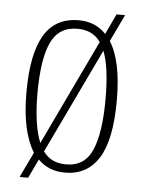

<svg xmlns="http://www.w3.org/2000/svg" viewBox="-48 -615 516 694"><g transform="rotate(5 210.5 -268.0)"><path d="M93 -52Q71 -87 59 -140Q47 -193 47 -267Q47 -406 87.5 -474.5Q128 -543 213 -543Q274 -543 312 -502L347 -576H378L331 -478Q375 -409 375 -267Q375 -123 333 -56.5Q291 10 211 10Q151 10 113 -29L80 40H49ZM295 -471Q267 -512 211 -512Q143 -512 115 -451Q87 -390 87 -267Q87 -210 93.5 -165Q100 -120 113 -89ZM212 -20Q280 -20 307 -83Q334 -146 334 -267Q334 -324 328.5 -367Q323 -410 311 -441L129 -60Q157 -20 212 -20Z"/></g></svg>

Font: Noto Serif Bengali ExtraCondensed ExtraLight
Style: Regular
Weight: 200
Width: 2
Designer: Juan Bruce, Universal Thirst, Indian Type Foundry and the Monotype Design Team.
Foundry: Monotype Imaging Inc.
Version: Version 2.003; ttfautohint (v1.8.4.7-5d5b)